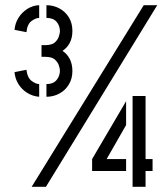

<svg xmlns="http://www.w3.org/2000/svg" viewBox="-20 -720 644 740"><path d="M82 -596 36 -605Q38 -630 51 -651Q64 -672 85 -685.5Q106 -699 131 -700V-651Q118 -651 101.5 -639Q85 -627 82 -596ZM159 -347V-396Q185 -396 198 -411.5Q211 -427 211 -449Q211 -455 207 -467.5Q203 -480 191.5 -490.5Q180 -501 153 -501H140V-546H153Q180 -546 191.5 -556.5Q203 -567 207 -580Q211 -593 211 -599Q211 -621 198 -636Q185 -651 159 -651V-700Q186 -700 209 -687.5Q232 -675 245.5 -653Q259 -631 259 -601Q259 -574 249 -555Q239 -536 221 -524Q239 -512 249 -492.5Q259 -473 259 -446Q259 -417 245.5 -394.5Q232 -372 209 -359.5Q186 -347 159 -347ZM131 -347Q106 -349 85 -362Q64 -375 51 -396Q38 -417 36 -442L82 -451Q85 -421 101.5 -408.5Q118 -396 131 -396ZM102 0 534 -700H586L157 0ZM335 -61V-107L466 -330V-238L391 -107H466V-61ZM491 0V-350H541V-107H568V-61H541V0Z"/></svg>

Font: Stick No Bills ExtraLight
Style: Regular
Weight: 400
Version: Version 2.000